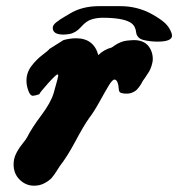

<svg xmlns="http://www.w3.org/2000/svg" viewBox="-20 -587 569 613"><path d="M182.6 -476.6Q148.4 -476.6 148.4 -498Q148.4 -502.9 151.4 -507.3Q154.3 -511.7 160.6 -516.6Q167 -521.5 172.9 -525.4Q178.7 -529.3 188 -534.7Q197.3 -540 202.1 -543Q241.2 -567.4 296.9 -567.4Q301.8 -567.4 312 -567.4Q322.3 -567.4 328.1 -567.4H330.1Q335.9 -567.4 341.8 -567.4Q347.7 -567.4 353.5 -567.4Q359.4 -567.4 363.3 -567.4Q418.9 -567.4 464.8 -542Q491.2 -527.3 505.9 -514.2Q520.5 -501 527.3 -482.4Q528.3 -480.5 528.3 -479Q528.3 -477.5 528.8 -476.1Q529.3 -474.6 529.3 -473.6Q529.3 -454.1 483.4 -454.1Q460 -454.1 439.5 -459Q426.8 -461.9 420.9 -469.2Q415 -476.6 414.6 -484.4Q414.1 -492.2 409.7 -501Q405.3 -509.8 395.5 -515.6Q370.1 -530.3 307.6 -530.3Q290 -530.3 273.4 -525.4Q255.9 -520.5 239.3 -501.5Q222.7 -482.4 202.1 -478.5Q191.4 -476.6 182.6 -476.6ZM88.9 5.9Q62.5 5.9 43 -13.2Q23.4 -32.2 23.4 -62.5Q23.4 -80.1 31.2 -96.2Q39.1 -112.3 51.3 -127.4Q63.5 -142.6 66.4 -148.4Q81.1 -177.7 111.8 -218.8Q142.6 -259.8 151.4 -290Q166 -341.8 166 -344.7Q166 -348.6 164.1 -349.6Q159.2 -349.6 133.3 -320.8Q107.4 -292 105.5 -286.1Q90.8 -281.2 85 -281.2Q76.2 -281.2 70.3 -297.9Q64.5 -314.5 64.5 -329.1Q64.5 -355.5 80.6 -376.5Q96.7 -397.5 116.2 -412.1Q135.7 -426.8 137.7 -430.7L182.6 -459Q204.1 -464.8 222.7 -464.8Q279.3 -464.8 293.9 -411.1Q311.5 -428.7 336.9 -435.5Q338.9 -436.5 346.2 -441.9Q353.5 -447.3 365.2 -452.1Q377 -457 392.6 -458Q394.5 -458 399.4 -458.5Q404.3 -459 407.2 -459Q445.3 -459 460 -430.7Q467.8 -416 467.8 -399.4Q467.8 -388.7 463.9 -377Q460 -365.2 456.5 -359.4Q453.1 -353.5 444.8 -341.3Q436.5 -329.1 435.5 -328.1L433.6 -324.2Q431.6 -320.3 429.7 -317.4Q427.7 -314.5 424.3 -309.6Q420.9 -304.7 417.5 -301.3Q414.1 -297.9 409.2 -294.9Q404.3 -292 398.4 -290Q392.6 -288.1 385.7 -288.1H379.9Q366.2 -289.1 362.8 -292.5Q359.4 -295.9 358.9 -305.7Q358.4 -315.4 355.5 -323.2Q351.6 -333 345.7 -333Q338.9 -333 327.6 -314.5Q316.4 -295.9 298.3 -263.2Q280.3 -230.5 264.6 -210Q247.1 -185.5 221.2 -136.7Q195.3 -87.9 170.9 -56.6Q168.9 -53.7 160.6 -40.5Q152.3 -27.3 145 -19Q137.7 -10.7 122.6 -2.4Q107.4 5.9 88.9 5.9Z"/></svg>

Font: Essays1743
Style: BoldItalic
Weight: 700
Italic angle: -10°
Designer: Based on the typeface in a 1743 English translation of the essays of Montaigne.  PostScript/TrueType font designed by Jo
Version: Version 002.100